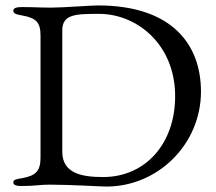

<svg xmlns="http://www.w3.org/2000/svg" viewBox="-20 -679 794 706"><path d="M371 7C562 7 719 -150 719 -342C719 -517 611 -659 340 -659C313 -659 212 -651 169 -651C121 -651 109 -653 58 -653C41 -653 29 -649 29 -640C29 -629 39 -626 62 -622C112 -613 129 -597 129 -549V-99C129 -51 112 -33 62 -24C39 -20 29 -19 29 -8C29 2 41 5 58 5C111 5 123 0 163 0C242 0 351 7 371 7ZM359 -28C284 -28 209 -40 209 -121V-567C209 -627 258 -628 345 -628C482 -628 624 -517 624 -325C624 -151 515 -28 359 -28Z"/></svg>

Font: EB Garamond
Style: Regular
Weight: 400
Designer: Georg Duffner and Octavio Pardo
Foundry: Georg Duffner
Version: Version 1.000;PS 001.000;hotconv 1.0.88;makeotf.lib2.5.64775